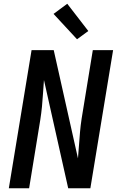

<svg xmlns="http://www.w3.org/2000/svg" viewBox="-20 -1002 640 1022"><path d="M27 0 148 -735H266L395 -159Q398 -194 400.5 -229.5Q403 -265 406 -300Q409 -335 414.5 -370.5Q420 -406 426 -441L474 -735H582L461 0H343L214 -576Q211 -541 209 -505.5Q207 -470 203.5 -435Q200 -400 194.5 -364.5Q189 -329 183 -294L135 0ZM390 -793 265 -928 338 -982 450 -837Z"/></svg>

Font: Iosevka Aile Semibold
Style: Italic
Weight: 600
Italic angle: -9°
Designer: Belleve Invis
Foundry: Belleve Invis
Version: Version 31.1.0; ttfautohint (v1.8.4)